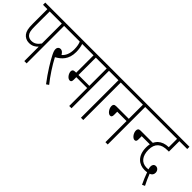

<svg xmlns="http://www.w3.org/2000/svg" viewBox="66 -1351 2126 2126"><g transform="rotate(45 1129.0 -287.5)"><path d="M330 -587H417V-622H0V-587H68V-358C68 -283 77 -250 98 -221C118 -195 149 -178 188 -178C238 -178 271 -200 294 -226V0H330ZM294 -587V-275C265 -234 234 -213 190 -213C163 -213 142 -223 128 -240C111 -261 104 -289 104 -356V-587Z M675 -8C615 -82 548 -184 503 -270C569 -307 630 -360 630 -478C630 -517 623 -560 613 -587H706V-622H405V-587H575C585 -567 594 -532 594 -481C594 -415 572 -368 538 -339C521 -367 504 -380 484 -380C460 -380 444 -363 444 -339C444 -319 449 -302 467 -266C494 -212 564 -94 646 12Z M1033 -587H1119V-622H694V-587H791V-315H774C746 -315 737 -301 737 -282C737 -252 766 -203 801 -203C817 -203 827 -212 827 -239V-281H997V0H1033ZM997 -587V-315H827V-587Z M1217 -587H1303V-622H1107V-587H1181V0H1217Z M1291 -622V-587H1564V-366H1367C1337 -366 1328 -352 1328 -330C1328 -290 1362 -244 1392 -244C1409 -244 1418 -254 1418 -279V-331H1564V0H1600V-587H1686V-622Z M1674 -622V-587H1925V-622ZM1801 -331H1947V-366H1750C1720 -366 1711 -352 1711 -330C1711 -290 1745 -244 1775 -244C1792 -244 1801 -254 1801 -279Z M2184 47 2216 32C2195 -8 2173 -58 2157 -99C2181 -107 2197 -124 2197 -153C2197 -184 2176 -209 2147 -209C2123 -209 2107 -191 2107 -165C2107 -151 2110 -136 2114 -124C2105 -123 2096 -122 2086 -122C2005 -122 1960 -182 1960 -278C1960 -328 1974 -364 2000 -388C2027 -412 2062 -423 2121 -423H2135V-587H2258V-622H1881V-587H2099V-457C2045 -456 2003 -440 1973 -412C1942 -381 1923 -338 1923 -278C1923 -141 2006 -88 2086 -88C2104 -88 2115 -89 2126 -91C2138 -54 2165 8 2184 47Z"/></g></svg>

Font: Noto Sans ExtraCondensed ExtraLight
Style: Regular
Weight: 200
Width: 2
Designer: Monotype Design Team
Foundry: Monotype Imaging Inc.
Version: Version 2.013